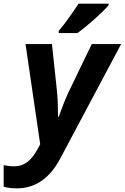

<svg xmlns="http://www.w3.org/2000/svg" viewBox="-89 -786 680 1046"><path d="M231 -618V-606H333C384 -642 474 -722 503 -758V-766H339C308 -719 264 -655 231 -618ZM3 240C100 240 180 189 239 78L571 -546H411L284 -283C258 -228 244 -183 231 -150H227C227 -189 226 -248 221 -293L194 -546H50L130 0L117 24C87 80 50 120 -12 120C-35 120 -52 117 -69 114V231C-53 236 -32 240 3 240Z"/></svg>

Font: Noto Sans
Style: Bold Italic
Weight: 700
Italic angle: -12°
Designer: Monotype Design Team
Foundry: Monotype Imaging Inc.
Version: Version 2.013